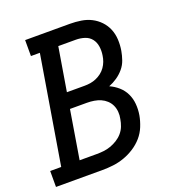

<svg xmlns="http://www.w3.org/2000/svg" viewBox="-142 -843 875 950"><g transform="rotate(-20 295.5 -367.5)"><path d="M-9 0V-84H49L143 -651H96V-735H332Q361 -735 390 -730.5Q419 -726 443.5 -713.5Q468 -701 487 -681Q506 -661 516.5 -635.5Q527 -610 528.5 -580.5Q530 -551 525 -522Q521 -499 513 -476Q505 -453 489 -434Q473 -415 452.5 -401Q432 -387 409 -378Q434 -367 455 -348.5Q476 -330 488 -305Q500 -280 502.5 -251Q505 -222 500 -192Q495 -164 483.5 -135.5Q472 -107 452 -84Q432 -61 405.5 -44Q379 -27 350.5 -17Q322 -7 293 -3.5Q264 0 236 0ZM295 -422Q311 -422 326.5 -424.5Q342 -427 357 -433.5Q372 -440 385 -450Q398 -460 407.5 -473.5Q417 -487 422.5 -502Q428 -517 430 -532Q434 -556 430.5 -579.5Q427 -603 413.5 -620Q400 -637 378 -644Q356 -651 332 -651H240L202 -422ZM146 -84H236Q254 -84 272.5 -86Q291 -88 309.5 -94.5Q328 -101 345 -111.5Q362 -122 375 -137Q388 -152 395 -170Q402 -188 405 -207Q409 -225 407.5 -244Q406 -263 398.5 -279Q391 -295 378 -307Q365 -319 349 -326Q333 -333 314.5 -336Q296 -339 277 -339H188Z"/></g></svg>

Font: Iosevka Curly Slab MdEx
Style: Italic
Weight: 500
Width: 7
Italic angle: -9°
Monospace: yes
Designer: Belleve Invis
Foundry: Belleve Invis
Version: Version 11.0.0; ttfautohint (v1.8.3)